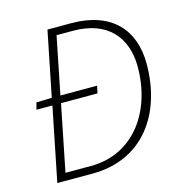

<svg xmlns="http://www.w3.org/2000/svg" viewBox="-100 -749 793 839"><g transform="rotate(-15 297.0 -329.5)"><path d="M57 0H216C445 0 569 -176 569 -403C569 -557 478 -659 297 -659H189L130 -366L60 -364L52 -333H124ZM103 -34 163 -333H328L335 -366H169L221 -625H295C451 -625 528 -534 528 -400C528 -202 415 -34 218 -34Z"/></g></svg>

Font: Source Sans Pro Light
Style: Italic
Weight: 300
Italic angle: -11°
Designer: Paul D. Hunt
Foundry: Adobe Systems Incorporated
Version: Version 3.006;hotconv 1.0.111;makeotfexe 2.5.65597